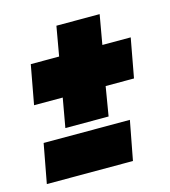

<svg xmlns="http://www.w3.org/2000/svg" viewBox="-84 -567 524 592"><g transform="rotate(-15 177.5 -271.0)"><path d="M94 -191 110.5 -284H19L42 -409H132.5L149 -503H287L270.5 -409H361L338 -284H247.5L232 -191ZM-5.9 -39 17.4 -164H292.7L269 -39Z"/></g></svg>

Font: Anybody ExtraExpanded ExtraBold
Style: Italic
Weight: 800
Width: 8
Italic angle: -10°
Designer: Tyler Finck
Foundry: Etcetera Type Company
Version: Version 1.010; ttfautohint (v1.8.3) -l 8 -r 50 -G 200 -x 14 